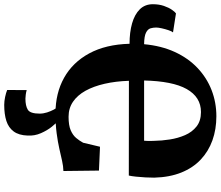

<svg xmlns="http://www.w3.org/2000/svg" viewBox="-88 -704 1046 910"><g transform="rotate(90 435.0 -249.0)"><path d="M788.5 -195 790.5 -26.5Q768 -26 742.2 -20.2Q716.5 -14.5 684.8 -7.2Q653 0 611.8 5.5Q570.5 11 517 11Q421.5 11 348.5 -29.8Q275.5 -70.5 233 -149Q190.5 -227.5 187.5 -340Q133 -340 90.8 -352Q48.5 -364 24.2 -388.5Q0 -413 0 -450.5Q0 -479.5 8 -502.8Q16 -526 26.5 -541Q37 -556 43.5 -560L133.5 -546Q128.5 -540.5 123.2 -525Q118 -509.5 114.2 -492.8Q110.5 -476 110.5 -466Q110.5 -452.5 114.2 -439.5Q118 -426.5 134.8 -418Q151.5 -409.5 189.5 -409Q197 -490.5 226.2 -554.2Q255.5 -618 302 -662Q348.5 -706 407 -728.8Q465.5 -751.5 531 -751.5Q593 -751.5 645.2 -732.8Q697.5 -714 736.5 -677.2Q775.5 -640.5 797.8 -585.2Q820 -530 822 -457Q822 -438 820.8 -414.8Q819.5 -391.5 817.2 -370.2Q815 -349 812 -336.5L363 -337Q365 -274.5 377 -222Q389 -169.5 410.2 -131.2Q431.5 -93 462.2 -72Q493 -51 533.5 -51Q574 -51 597.2 -61Q620.5 -71 633.8 -86.8Q647 -102.5 656.5 -120L675.5 -200ZM361.5 -409H647Q647.5 -415.5 647.8 -424Q648 -432.5 648 -441.5Q648 -450.5 647.5 -457Q647 -492.5 641 -531Q635 -569.5 620.5 -603Q606 -636.5 579.5 -657.5Q553 -678.5 511 -678.5Q475.5 -678.5 448.2 -661.5Q421 -644.5 402 -610.8Q383 -577 373 -526.2Q363 -475.5 361.5 -409ZM477 254Q460 254 439.8 249.8Q419.5 245.5 406.5 240L407 147.5Q417 150.5 429.2 152Q441.5 153.5 447.5 153.5Q481.5 153.5 500 142.2Q518.5 131 518.5 86Q518.5 68.5 512.8 50.8Q507 33 499.5 19Q492 5 486 0H533H553Q564 7.5 581 28.8Q598 50 611.2 80Q624.5 110 622.5 143.5Q621 185 603 209.2Q585 233.5 553.2 243.8Q521.5 254 477 254Z"/></g></svg>

Font: Merriweather 36pt Black
Style: Regular
Weight: 900
Version: Version 2.100